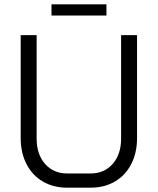

<svg xmlns="http://www.w3.org/2000/svg" viewBox="-20 -863 732 891"><path d="M76 -222V-700H150V-220Q150 -147 189 -102.5Q228 -58 292 -58H400Q464 -58 503 -102.5Q542 -147 542 -220V-700H616V-222Q616 -154 589 -101.5Q562 -49 513 -20.5Q464 8 400 8H292Q228 8 179 -20.5Q130 -49 103 -101.5Q76 -154 76 -222ZM219 -843H474V-791H219Z"/></svg>

Font: Bai Jamjuree
Style: Regular
Weight: 400
Designer: Katatrad Aksorn Co.,Ltd.
Foundry: Cadson Demak Co.,Ltd.
Version: Version 1.000; ttfautohint (v1.6)